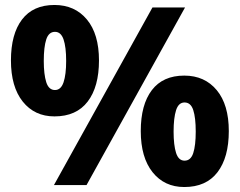

<svg xmlns="http://www.w3.org/2000/svg" viewBox="-20 -744 965 772"><path d="M199 -724Q281 -724 329.5 -665.5Q378 -607 378 -501Q378 -395 332.5 -335.5Q287 -276 199 -276Q119 -276 71.5 -335.5Q24 -395 24 -501Q24 -607 68.5 -665.5Q113 -724 199 -724ZM201 -616Q176 -616 166 -585.5Q156 -555 156 -499Q156 -445 166 -413.5Q176 -382 201 -382Q225 -382 235.5 -413Q246 -444 246 -499Q246 -555 235.5 -585.5Q225 -616 201 -616ZM724 -714 328 0H197L593 -714ZM721 -440Q803 -440 851.5 -381.5Q900 -323 900 -217Q900 -111 854.5 -51.5Q809 8 721 8Q641 8 593.5 -51.5Q546 -111 546 -217Q546 -323 590.5 -381.5Q635 -440 721 -440ZM722 -332Q698 -332 688 -301Q678 -270 678 -215Q678 -160 688 -129Q698 -98 722 -98Q747 -98 757 -128.5Q767 -159 767 -215Q767 -271 757 -301.5Q747 -332 722 -332Z"/></svg>

Font: Noto Sans Syriac Eastern ExtraBold
Style: Regular
Weight: 800
Designer: Patrick Giasson and the Monotype Design Team
Foundry: Monotype Imaging Inc.
Version: Version 3.001